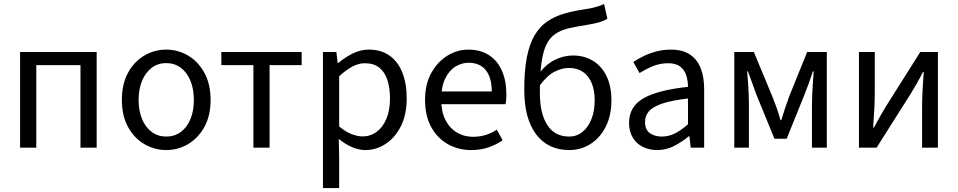

<svg xmlns="http://www.w3.org/2000/svg" viewBox="-20 -750 4865 975"><path d="M82 0V-486.1H470.9V0H388.7V-419.1H164.3V0Z M824.2 12Q764.6 12 713.1 -18.1Q661.7 -48.1 630.3 -105Q598.9 -161.9 598.9 -242.4Q598.9 -323.5 630.3 -380.8Q661.7 -438 713.1 -468Q764.6 -498.1 824.2 -498.1Q883.7 -498.1 934.9 -468Q986 -438 1017.7 -380.8Q1049.4 -323.5 1049.4 -242.4Q1049.4 -161.9 1017.7 -105Q986 -48.1 934.9 -18.1Q883.7 12 824.2 12ZM824.2 -56.5Q866 -56.5 897.8 -79.7Q929.6 -102.9 947 -144.8Q964.4 -186.7 964.4 -242.4Q964.4 -298.1 947 -340.3Q929.6 -382.6 897.8 -406.1Q866 -429.6 824.2 -429.6Q782.4 -429.6 750.9 -406.1Q719.4 -382.6 701.6 -340.3Q683.9 -298.1 683.9 -242.4Q683.9 -186.7 701.6 -144.8Q719.4 -102.9 750.9 -79.7Q782.4 -56.5 824.2 -56.5Z M1266.8 0V-419.1H1104V-486.1H1511.8V-419.1H1349V0Z M1620 205.1V-486.1H1688L1694.9 -430H1697.6Q1730.7 -457.9 1770.6 -478Q1810.6 -498.1 1852.6 -498.1Q1915.4 -498.1 1958.3 -467.5Q2001.1 -437 2023.2 -381.3Q2045.3 -325.5 2045.3 -250.4Q2045.3 -167.6 2015.7 -109Q1986 -50.4 1938.2 -19.2Q1890.3 12 1834.8 12Q1801.9 12 1767.7 -2.9Q1733.5 -17.8 1700.1 -44.3L1702.3 40.5V205.1ZM1820.6 -57.2Q1860.8 -57.2 1892.4 -80.3Q1923.9 -103.3 1942.1 -146.5Q1960.4 -189.7 1960.4 -249.7Q1960.4 -303.3 1947.3 -343.7Q1934.2 -384 1906.1 -406.5Q1878 -428.9 1832.2 -428.9Q1801.8 -428.9 1770 -412.3Q1738.2 -395.8 1702.3 -362.5V-107.8Q1735.6 -80.2 1766.3 -68.7Q1797 -57.2 1820.6 -57.2Z M2372.4 12Q2306.8 12 2253.7 -18.3Q2200.5 -48.6 2169.4 -105.5Q2138.4 -162.5 2138.4 -242.9Q2138.4 -322.1 2170.1 -379.2Q2201.7 -436.4 2251.8 -467.2Q2301.8 -498 2357.9 -498Q2420.3 -498 2463.5 -469.7Q2506.8 -441.5 2529.1 -390.3Q2551.4 -339.2 2551.4 -270Q2551.4 -257.5 2550.5 -245.2Q2549.6 -232.9 2546.9 -220.8H2197.3V-285.6H2477.2Q2477.2 -356.4 2446.7 -393.9Q2416.1 -431.3 2359.1 -431.3Q2325.7 -431.3 2294 -412.7Q2262.3 -394 2241.5 -352.8Q2220.7 -311.5 2220.7 -243.7Q2220.7 -181.8 2242.4 -139.9Q2264.2 -98 2301.1 -76.6Q2337.9 -55.3 2381.7 -55.3Q2417.2 -55.3 2447.4 -65Q2477.7 -74.8 2502.7 -91.6L2532.6 -37.7Q2501.3 -16 2461.7 -2Q2422.1 12 2372.4 12Z M2871.4 12Q2762.4 12 2702.3 -68Q2642.2 -148.1 2642.2 -294.5Q2642.2 -393.2 2655.9 -461.2Q2669.6 -529.2 2695.7 -572.4Q2721.8 -615.7 2759.3 -641.2Q2796.7 -666.8 2843.9 -680.5Q2891.2 -694.3 2946.8 -702.5Q2974 -706.5 2990.6 -710.4Q3007.3 -714.3 3020 -718.6Q3032.8 -723 3047.5 -730L3064.3 -655.3Q3045.3 -643.1 3020.2 -636.1Q2995 -629.2 2963.8 -624.2Q2909.6 -615.9 2869.4 -606.6Q2829.2 -597.2 2800.8 -578.3Q2772.4 -559.5 2755 -524.2Q2737.6 -489 2729.5 -429.6Q2721.5 -370.1 2721.5 -279.1Q2721.5 -173.9 2759.2 -115.2Q2796.9 -56.5 2870.7 -56.5Q2908.2 -56.5 2937.3 -79.6Q2966.3 -102.8 2983.1 -144.3Q2999.9 -185.8 2999.9 -240.7Q2999.9 -291 2984.7 -327.9Q2969.6 -364.8 2940.4 -384.8Q2911.2 -404.9 2868.7 -404.9Q2833.8 -404.9 2796.1 -385.8Q2758.4 -366.7 2720.2 -315L2717.3 -376.7Q2750.4 -421.8 2795.7 -445Q2841 -468.2 2889.8 -468.2Q2947.4 -468.2 2991.5 -441Q3035.7 -413.8 3060.3 -362.8Q3084.9 -311.8 3084.9 -240.7Q3084.9 -163.5 3056.1 -106.8Q3027.3 -50.1 2979 -19.1Q2930.7 12 2871.4 12Z M3317.3 12Q3276.6 12 3244.2 -4.3Q3211.8 -20.5 3193.1 -51.5Q3174.4 -82.4 3174.4 -126.2Q3174.4 -208 3246.4 -250.2Q3318.4 -292.3 3473.7 -309Q3473.5 -339.5 3465 -367Q3456.5 -394.6 3434.5 -411.7Q3412.4 -428.9 3372.9 -428.9Q3331.1 -428.9 3294.1 -413.4Q3257 -397.9 3227.9 -379L3196 -435.4Q3218.3 -450.4 3248 -464.9Q3277.7 -479.4 3312.9 -488.7Q3348.1 -498 3387.1 -498Q3446.2 -498 3483.4 -473.3Q3520.6 -448.6 3538.2 -403.6Q3555.8 -358.6 3555.8 -297.7V0H3487.5L3481.1 -57.9H3477.8Q3442.7 -29.1 3402.8 -8.5Q3362.9 12 3317.3 12ZM3340.2 -56.5Q3375.6 -56.5 3407.1 -72.3Q3438.6 -88.1 3473.7 -118.9V-249.9Q3392 -240.4 3344.3 -224.5Q3296.6 -208.6 3276 -185.6Q3255.5 -162.7 3255.5 -131.5Q3255.5 -91.2 3280.3 -73.8Q3305.1 -56.5 3340.2 -56.5Z M3708.9 0V-486H3808.1L3901.9 -260.4Q3913.2 -231.9 3923.8 -202.7Q3934.3 -173.6 3943.3 -139.7H3947.3Q3957.6 -173.6 3967.4 -202.7Q3977.2 -231.9 3987.6 -260.4L4078.8 -486H4178.6V0H4103.2V-218.4Q4103.2 -240.7 4104.6 -270.3Q4106 -299.9 4107.9 -331Q4109.9 -362.2 4112.1 -387.7H4108.1Q4098.1 -357.1 4086.7 -326Q4075.3 -294.8 4064.3 -267.1L3974.9 -45.5H3912.7L3822 -267.1Q3812 -294.8 3800.6 -326Q3789.1 -357.1 3778.1 -387.7H3774.1Q3776.4 -362.2 3778.6 -331Q3780.8 -299.9 3781.9 -270.3Q3783.1 -240.7 3783.1 -218.4V0Z M4341.9 0V-486H4422.2V-284.1Q4422.2 -244.1 4420 -198.9Q4417.7 -153.8 4413.9 -102.1H4417.9Q4432.3 -128.8 4449.5 -159.5Q4466.8 -190.2 4480.5 -212.2L4653.3 -486H4742.8V0H4662.5V-202.5Q4662.5 -241.3 4664.6 -286.7Q4666.8 -332.2 4670.8 -384.5H4666.8Q4653.1 -357 4635.8 -326.5Q4618.6 -296.1 4604.2 -273.1L4431.4 0Z"/></svg>

Font: Source Sans 3 VF
Style: Regular
Weight: 200
Designer: Paul D. Hunt
Foundry: Adobe
Version: Version 3.046;hotconv 1.0.118;makeotfexe 2.5.65603